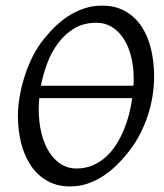

<svg xmlns="http://www.w3.org/2000/svg" viewBox="-20 -650 585 685"><path d="M456.1 -344.2Q456.5 -350.6 456.8 -356.7Q457 -362.8 457 -369.1Q457 -410.2 448.2 -446.5Q439.5 -482.9 422.4 -510Q405.3 -537.1 380.4 -553Q355.5 -568.8 323.2 -568.8Q279.3 -568.8 245.8 -549.1Q212.4 -529.3 188.2 -497.3Q164.1 -465.3 148.9 -425.3Q133.8 -385.3 126 -344.2ZM120.1 -299.8Q119.1 -289.1 118.7 -279.3Q118.2 -269.5 118.2 -259.8Q118.2 -214.4 127.7 -175.5Q137.2 -136.7 154.8 -108.6Q172.4 -80.6 197 -64.7Q221.7 -48.8 252 -48.8Q283.2 -48.8 308.8 -59.3Q334.5 -69.8 355.2 -87.9Q376 -106 392.1 -130.4Q408.2 -154.8 420.2 -182.9Q432.1 -210.9 439.9 -240.7Q447.8 -270.5 451.7 -299.8ZM529.8 -377.9Q529.8 -343.3 524.2 -307.6Q518.6 -272 507.1 -237.3Q495.6 -202.6 478.8 -170.2Q461.9 -137.7 439.9 -109.9Q419.4 -83.5 396.2 -60.8Q373 -38.1 346.9 -21.2Q320.8 -4.4 291.7 5.4Q262.7 15.1 230 15.1Q183.1 15.1 148.2 -4.9Q113.3 -24.9 90.1 -59.3Q66.9 -93.8 55.4 -139.6Q43.9 -185.5 43.9 -236.8Q43.9 -267.6 49.6 -302Q55.2 -336.4 65.7 -370.8Q76.2 -405.3 91.3 -437.7Q106.4 -470.2 126 -497.1Q146.5 -524.4 170.2 -548.6Q193.8 -572.8 220.9 -590.8Q248 -608.9 278.8 -619.4Q309.6 -629.9 344.2 -629.9Q392.1 -629.9 427.2 -609.9Q462.4 -589.8 485.1 -555.4Q507.8 -521 518.8 -475.1Q529.8 -429.2 529.8 -377.9Z"/></svg>

Font: Gentium Plus Afr
Style: Italic
Weight: 400
Italic angle: -8°
Designer: J. Victor Gaultney, Annie Olsen, Iska Routamaa, Becca Hirsbrunner
Foundry: SIL International
Version: Version 5.000